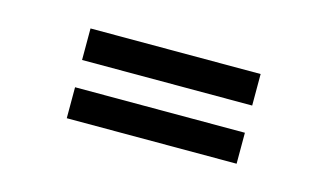

<svg xmlns="http://www.w3.org/2000/svg" viewBox="-37 -409 562 330"><g transform="rotate(15 244.0 -244.0)"><path d="M92.8 -267.6V-323.7H395.5V-267.6ZM93.3 -164.1V-219.2H395.5V-164.1Z"/></g></svg>

Font: Mako
Style: Regular
Weight: 400
Designer: vernon adams
Foundry: vernon adams
Version: Version 1.100; ttfautohint (v1.8.4.7-5d5b);gftools[0.9.33]